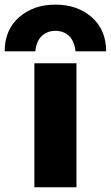

<svg xmlns="http://www.w3.org/2000/svg" viewBox="-57 -793 471 815"><path d="M88.9 2V-524.4H267.6V2ZM393.6 -575.2H263.7Q258.8 -619.1 235.8 -640.6Q212.9 -662.1 178.2 -662.1Q143.6 -662.1 120.6 -640.6Q97.7 -619.1 92.8 -575.2H-37.1Q-37.1 -666 23.9 -719.7Q85 -773.4 178.2 -773.4Q271.5 -773.4 332.5 -719.7Q393.6 -666 393.6 -575.2Z"/></svg>

Font: Gen Shin Gothic Heavy
Style: Bold
Weight: 900
Designer: [Source Han Sans]
Ryoko NISHIZUKA  (kana & ideographs); Paul D. Hunt (Latin, Greek & Cyrillic); Wenlong ZHANG  (bopomofo
Version: Version 1.002.20150607